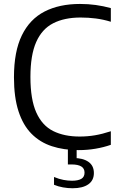

<svg xmlns="http://www.w3.org/2000/svg" viewBox="-20 -770 616 997"><path d="M387.5 9.5Q311 9.5 249.2 -10.8Q187.5 -31 143.5 -75.5Q99.5 -120 76 -192.5Q52.5 -265 52.5 -368.5Q52.5 -502.5 93.5 -586.5Q134.5 -670.5 211.2 -710Q288 -749.5 395.5 -749.5Q438.5 -749.5 477.8 -744Q517 -738.5 555.5 -728V-657Q516.5 -669 477.8 -674Q439 -679 398.5 -679Q314.5 -679 256.2 -649.2Q198 -619.5 168 -551.8Q138 -484 138 -370.5Q138 -253.5 168.5 -185.8Q199 -118 256.2 -89.5Q313.5 -61 393.5 -61Q434.5 -61 473 -67.5Q511.5 -74 555.5 -88.5V-18Q518.5 -5 476.2 2.2Q434 9.5 387.5 9.5ZM357 207.5Q332 207.5 307 203Q282 198.5 260.5 189.5V149Q287 160 309.8 164.2Q332.5 168.5 354 168.5Q385 168.5 402 158.8Q419 149 419 126.5Q419 104.5 401.8 94.2Q384.5 84 353 84H332.5V-10H378V68.5L361.5 50.5Q410.5 50.5 439 70.2Q467.5 90 467.5 128.5Q467.5 167 438.5 187.2Q409.5 207.5 357 207.5Z"/></svg>

Font: Encode Sans SC
Style: Regular
Weight: 400
Version: Version 3.002